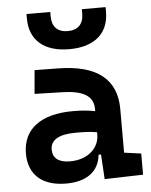

<svg xmlns="http://www.w3.org/2000/svg" viewBox="-55 -829 696 883"><g transform="rotate(-5 293.0 -387.0)"><path d="M392.6 4.9 570.3 0V-97.7L492.2 -108.4V-309.6C492.2 -446.3 405.3 -518.6 224.6 -521L115.2 -522.5L105.5 -413.6L234.4 -410.2C328.6 -407.7 376.5 -380.9 376.5 -320.3V-310.1C346.7 -316.4 314.5 -319.3 273.9 -319.3C126 -319.3 42 -256.8 42 -143.6C42 -45.4 105 9.8 214.4 9.8C307.1 9.8 366.2 -29.8 374.5 -109.4H385.7ZM283.2 -604.5C399.4 -604.5 465.8 -661.6 465.8 -761.7V-782.7H356V-761.7C356 -714.4 330.1 -688 283.2 -688C236.3 -688 210.4 -714.4 210.4 -761.7V-782.7H100.6V-761.7C100.6 -661.6 167 -604.5 283.2 -604.5ZM376.5 -212.9V-200.2C376.5 -146.5 331.1 -90.3 240.7 -90.3C189.5 -90.3 161.6 -111.8 161.6 -151.4C161.6 -196.3 201.7 -219.2 276.9 -219.2C311 -219.2 341.3 -219.2 376.5 -212.9Z"/></g></svg>

Font: Cascadia Mono SemiBold
Style: Regular
Weight: 600
Monospace: yes
Designer: Aaron Bell
Foundry: Saja Typeworks
Version: Version 2404.023